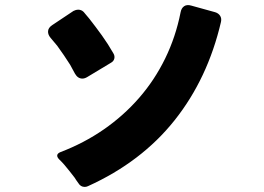

<svg xmlns="http://www.w3.org/2000/svg" viewBox="-20 -735 1040 755"><path d="M288 -15Q284 -20 280.5 -25.5Q277 -31 273 -37Q263 -50 253.5 -62Q244 -74 233 -87Q228 -93 223 -98Q218 -103 213 -108Q204 -117 205 -124.5Q206 -132 218 -137Q310 -172 388 -226Q466 -280 527 -350Q588 -420 629.5 -505Q671 -590 690 -686Q693 -703 704 -710.5Q715 -718 732 -713L826 -687Q839 -683 845.5 -673Q852 -663 849 -649Q797 -426 666.5 -262Q536 -98 326 -3Q320 0 313 0Q297 0 288 -15ZM275 -445Q271 -453 266 -461.5Q261 -470 256 -480Q232 -518 205 -555Q198 -563 192 -570.5Q186 -578 179 -586Q168 -599 169 -612.5Q170 -626 185 -636L269 -692Q279 -697 287 -697Q300 -697 309 -688Q314 -682 319 -676Q324 -670 330 -663Q356 -630 380.5 -596Q405 -562 426 -525Q432 -515 429.5 -504.5Q427 -494 416 -488L323 -432Q313 -426 304 -426Q286 -426 275 -445Z"/></svg>

Font: Higure Gothic Black
Style: Regular
Weight: 900
Designer: Yoshimichi Ohira
Foundry: Positype
Version: Version 1.000